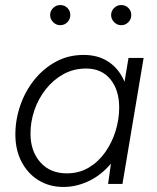

<svg xmlns="http://www.w3.org/2000/svg" viewBox="-20 -730 623 762"><path d="M409 0 422 -93 490 -500H550L466 0ZM232 12Q176 12 133 -14.5Q90 -41 65.5 -88Q41 -135 41 -196Q41 -255 60.5 -311.5Q80 -368 116 -413Q152 -458 201.5 -485Q251 -512 312 -512Q368 -512 408 -486.5Q448 -461 470 -415Q492 -369 492 -308Q492 -228 469.5 -168Q447 -108 409 -68Q371 -28 325 -8Q279 12 232 12ZM245 -42Q294 -42 332.5 -65Q371 -88 398 -126.5Q425 -165 439 -211Q453 -257 453 -303Q453 -373 418 -415.5Q383 -458 322 -458Q272 -458 231.5 -435.5Q191 -413 161.5 -375.5Q132 -338 116.5 -292.5Q101 -247 101 -200Q101 -130 140 -86Q179 -42 245 -42ZM219 -630Q203 -630 191 -642Q179 -654 179 -670Q179 -687 191 -698.5Q203 -710 219 -710Q236 -710 247.5 -698.5Q259 -687 259 -670Q259 -654 247.5 -642Q236 -630 219 -630ZM461 -630Q445 -630 433 -642Q421 -654 421 -670Q421 -687 433 -698.5Q445 -710 461 -710Q478 -710 489.5 -698.5Q501 -687 501 -670Q501 -654 489.5 -642Q478 -630 461 -630Z"/></svg>

Font: Figtree Light Light
Style: Italic
Weight: 300
Italic angle: -9.5°
Version: Version 2.000